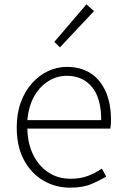

<svg xmlns="http://www.w3.org/2000/svg" viewBox="-20 -851 573 884"><path d="M302 13Q235 13 179 -20Q123 -53 90 -115Q57 -177 57 -264Q57 -329 76 -380.5Q95 -432 128 -468.5Q161 -505 202 -524Q243 -543 288 -543Q351 -543 396 -514.5Q441 -486 466 -431Q491 -376 491 -298Q491 -289 490.5 -279.5Q490 -270 488 -259H106Q107 -192 132 -140Q157 -88 201.5 -58Q246 -28 306 -28Q350 -28 384.5 -41Q419 -54 449 -75L469 -38Q437 -19 399 -3Q361 13 302 13ZM106 -298H446Q446 -400 403 -451Q360 -502 288 -502Q243 -502 203.5 -478Q164 -454 138 -408.5Q112 -363 106 -298ZM256 -633 230 -658 378 -831 413 -800Z"/></svg>

Font: Noto Sans KR ExtraLight
Style: Regular
Weight: 250
Designer: Ryoko NISHIZUKA  (kana, bopomofo & ideographs); Paul D. Hunt (Latin, Greek & Cyrillic); Sandoll Communications , Soo-you
Foundry: Adobe
Version: Version 2.004-H2;hotconv 1.0.118;makeotfexe 2.5.65603